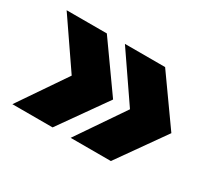

<svg xmlns="http://www.w3.org/2000/svg" viewBox="-86 -621 776 699"><g transform="rotate(30 302.5 -271.5)"><path d="M20 -74 155 -272 20 -469H189L329 -272L189 -74ZM265 -74 400 -272 265 -469H434L574 -272L434 -74Z"/></g></svg>

Font: Idrija
Style: Regular
Weight: 800
Designer: Julieta Ulanovsky
Foundry: Julieta Ulanovsky
Version: Version 7.200